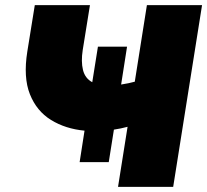

<svg xmlns="http://www.w3.org/2000/svg" viewBox="-20 -725 804 745"><path d="M438 0 475 -233Q449 -226 422 -222L402 -96H289L308 -218Q234 -225 178 -259.5Q122 -294 96 -359.5Q70 -425 86 -525L115 -705H329L301 -531Q294 -486 302 -453.5Q310 -421 338 -406L360 -544H473L450 -397Q482 -402 503 -408L550 -705H764L652 0Z"/></svg>

Font: Winston Black
Style: Italic
Weight: 900
Italic angle: -9°
Designer: Original fonts by Vernon Adams / Changes by Cristiano Sobral
Foundry: VOriginal fonts by Vernon Adams / Changes by Cristiano Sobral
Version: Version 2.503;July 17, 2020;FontCreator 13.0.0.2655 64-bit